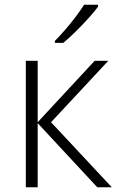

<svg xmlns="http://www.w3.org/2000/svg" viewBox="-20 -786 499 806"><path d="M377.4 -530.8H434.6L194.3 -272.9L449.2 0H388.2L138.2 -269V0H88.4V-530.8H138.2V-272.9ZM391.6 -766.1V-757.8Q376 -736.8 351.1 -709.2Q326.2 -681.6 298.3 -654.1Q270.5 -626.5 245.6 -606H210.4V-614.3Q230 -633.8 253.4 -660.9Q276.9 -688 298.1 -716.1Q319.3 -744.1 333 -766.1Z"/></svg>

Font: Open Sans Light
Style: Regular
Weight: 300
Designer: Monotype Design Team
Foundry: Monotype Imaging Inc.
Version: Version 3.000; ttfautohint (v1.8.4)